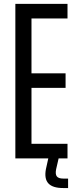

<svg xmlns="http://www.w3.org/2000/svg" viewBox="-20 -820 397 994"><path d="M59.5 0V-800H329.5V-724.5H143V-440.5H319.5V-365H143V-75.5H329.5V0ZM332.5 153.5H307Q253 153.5 230.8 129.8Q208.5 106 217.5 56.5L230 0H283.5L270.5 56.5Q265.5 82 274.2 93.2Q283 104.5 307.5 104.5H332.5Z"/></svg>

Font: Big Shoulders
Style: Regular
Weight: 400
Designer: Patric King
Foundry: XO Type Co
Version: Version 2.002